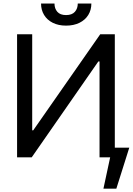

<svg xmlns="http://www.w3.org/2000/svg" viewBox="-20 -904 763 1103"><path d="M165 -707V-155.3H170.9L555.7 -707H639.6V-55.7H722.7L648.4 179.7H574.2L612.8 0H551.8V-550.8H544.9L162.1 0H78.1V-707ZM359.4 -756.8Q315.9 -756.8 283.4 -772.9Q251 -789.1 233.4 -817.9Q215.8 -846.7 215.8 -883.8H293Q293 -855 309.3 -836.2Q325.7 -817.4 359.4 -817.4Q393.6 -817.4 410.2 -836.2Q426.8 -855 426.8 -883.8H504.9Q504.9 -846.7 487.1 -817.9Q469.2 -789.1 436.3 -772.9Q403.3 -756.8 359.4 -756.8Z"/></svg>

Font: Pretendard JP
Style: Regular
Weight: 400
Designer: Base glyphs from Inter by Rasmus Andersson; Hangeul glyphs from Noto Sans CJK(Source Han Sans) by Jang Soo-young and Kan
Foundry: Kil Hyung-jin
Version: Version 1.309